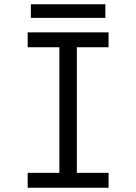

<svg xmlns="http://www.w3.org/2000/svg" viewBox="-20 -882 640 902"><path d="M110 0V-70H259V-660H110V-730H490V-660H341V-70H490V0ZM125 -798V-862H475V-798Z"/></svg>

Font: M PLUS Code Latin Expanded
Style: Regular
Weight: 400
Width: 7
Designer: Coji Morishita
Foundry: UNDERFOREST DESIGN
Version: Version 1.002; ttfautohint (v1.8.3)